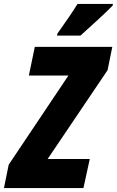

<svg xmlns="http://www.w3.org/2000/svg" viewBox="-59 -951 591 971"><path d="M-15 -118 287 -569H87L117 -714H509L485 -596L182 -147H395L363 0H-39ZM232 -782Q299 -876 333 -931H512L511 -923Q491 -902 436 -851Q381 -800 348 -771H229Z"/></svg>

Font: Noto Sans UI CondBlack
Style: Italic
Weight: 900
Width: 3
Italic angle: -12°
Designer: Monotype Design Team
Foundry: Monotype Imaging Inc.
Version: Version 1.001